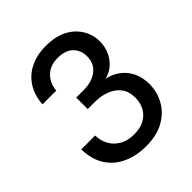

<svg xmlns="http://www.w3.org/2000/svg" viewBox="-199 -840 979 979"><g transform="rotate(-45 290.5 -350.0)"><path d="M290 12Q223 12 167.5 -12.5Q112 -37 79.5 -86.5Q47 -136 45 -211H145Q146 -173 163 -142Q180 -111 212.5 -92.5Q245 -74 290 -74Q335 -74 365.5 -91Q396 -108 411.5 -137Q427 -166 427 -202Q427 -247 405.5 -275.5Q384 -304 347.5 -318.5Q311 -333 266 -333H214V-416H266Q328 -416 365 -445Q402 -474 402 -526Q402 -570 373.5 -598Q345 -626 290 -626Q235 -626 203 -594Q171 -562 167 -513H68Q71 -572 99 -617.5Q127 -663 176 -687.5Q225 -712 290 -712Q360 -712 406.5 -687.5Q453 -663 477.5 -622Q502 -581 502 -533Q502 -496 488 -464.5Q474 -433 449 -410Q424 -387 387 -378Q427 -370 459 -346.5Q491 -323 509 -286Q527 -249 527 -201Q527 -144 500 -95.5Q473 -47 420.5 -17.5Q368 12 290 12Z"/></g></svg>

Font: DM Sans 28pt Medium
Style: Regular
Weight: 500
Version: Version 4.004;gftools[0.9.30]